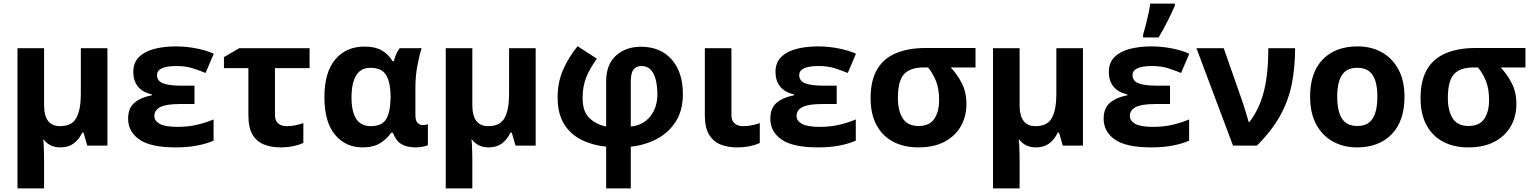

<svg xmlns="http://www.w3.org/2000/svg" viewBox="-20 -816 8589 1076"><path d="M582 -546V0H469L448 -73H441Q421 -32 391.5 -11Q362 10 319 10Q258 10 225 -34H222Q224 -24 225 -2.5Q226 19 226.5 42.5Q227 66 227 84V240H78V-546H227V-227Q227 -109 316 -109Q383 -109 408 -155.5Q433 -202 433 -289V-546Z M1070 -336V-233H988Q911 -233 878 -216Q845 -199 845 -166Q845 -139 875 -122Q905 -105 976 -105Q1037 -105 1089.5 -118Q1142 -131 1177 -147V-28Q1140 -11 1086 -0.5Q1032 10 965 10Q824 10 761 -34Q698 -78 698 -151Q698 -211 734.5 -241Q771 -271 831 -282V-287Q778 -299 752.5 -331.5Q727 -364 727 -413Q727 -465 759 -496.5Q791 -528 845 -542Q899 -556 965 -556Q1022 -556 1079 -545Q1136 -534 1178 -515L1132 -407Q1096 -422 1057.5 -434Q1019 -446 969 -446Q860 -446 860 -395Q860 -363 892.5 -349.5Q925 -336 995 -336Z M1715 -546V-434H1521V-171Q1521 -140 1539 -124.5Q1557 -109 1586 -109Q1611 -109 1634 -113.5Q1657 -118 1680 -126V-15Q1657 -4 1624 3Q1591 10 1552 10Q1501 10 1460 -6Q1419 -22 1395.5 -61Q1372 -100 1372 -171V-434H1235V-496L1321 -546Z M2012 10Q1916 10 1857 -61.5Q1798 -133 1798 -271Q1798 -410 1858.5 -482.5Q1919 -555 2023 -555Q2081 -555 2118 -534.5Q2155 -514 2180 -473H2187Q2191 -490 2199.5 -510.5Q2208 -531 2220 -546H2343Q2332 -514 2320 -453Q2308 -392 2308 -325V-173Q2308 -139 2320.5 -127Q2333 -115 2349 -115Q2356 -115 2365 -116.5Q2374 -118 2378 -120V-3Q2371 2 2349 6Q2327 10 2311 10Q2261 10 2230 -8Q2199 -26 2182 -72H2172Q2149 -38 2111 -14Q2073 10 2012 10ZM2057 -109Q2119 -109 2143 -146.5Q2167 -184 2169 -266V-272Q2169 -352 2144.5 -394Q2120 -436 2055 -436Q2002 -436 1976 -393.5Q1950 -351 1950 -270Q1950 -109 2057 -109Z M2982 -546V0H2869L2848 -73H2841Q2821 -32 2791.5 -11Q2762 10 2719 10Q2658 10 2625 -34H2622Q2624 -24 2625 -2.5Q2626 19 2626.5 42.5Q2627 66 2627 84V240H2478V-546H2627V-227Q2627 -109 2716 -109Q2783 -109 2808 -155.5Q2833 -202 2833 -289V-546Z M3217 -557 3325 -487Q3287 -435 3266 -384Q3245 -333 3245 -267Q3245 -190 3283.5 -154Q3322 -118 3377 -107V-359Q3377 -455 3432 -504.5Q3487 -554 3572 -554Q3681 -554 3744 -483Q3807 -412 3807 -289Q3807 -196 3766 -133Q3725 -70 3658.5 -36Q3592 -2 3515 6V240H3377V6Q3299 -2 3237.5 -33Q3176 -64 3140.5 -122Q3105 -180 3105 -270Q3105 -356 3136 -426Q3167 -496 3217 -557ZM3574 -446Q3546 -446 3530.5 -426.5Q3515 -407 3515 -360V-107Q3583 -113 3623.5 -163Q3664 -213 3664 -288Q3664 -331 3655.5 -367Q3647 -403 3627.5 -424.5Q3608 -446 3574 -446Z M4079 -546V-171Q4079 -140 4097 -124.5Q4115 -109 4144 -109Q4169 -109 4192 -113.5Q4215 -118 4238 -126V-15Q4216 -4 4182.5 3Q4149 10 4110 10Q4059 10 4018.5 -6Q3978 -22 3954 -61Q3930 -100 3930 -171V-546Z M4669 -336V-233H4587Q4510 -233 4477 -216Q4444 -199 4444 -166Q4444 -139 4474 -122Q4504 -105 4575 -105Q4636 -105 4688.5 -118Q4741 -131 4776 -147V-28Q4739 -11 4685 -0.5Q4631 10 4564 10Q4423 10 4360 -34Q4297 -78 4297 -151Q4297 -211 4333.5 -241Q4370 -271 4430 -282V-287Q4377 -299 4351.5 -331.5Q4326 -364 4326 -413Q4326 -465 4358 -496.5Q4390 -528 4444 -542Q4498 -556 4564 -556Q4621 -556 4678 -545Q4735 -534 4777 -515L4731 -407Q4695 -422 4656.5 -434Q4618 -446 4568 -446Q4459 -446 4459 -395Q4459 -363 4491.5 -349.5Q4524 -336 4594 -336Z M5396 -232Q5396 -164 5365 -109Q5334 -54 5274 -22Q5214 10 5126 10Q5046 10 4986 -21.5Q4926 -53 4892.5 -114.5Q4859 -176 4859 -266Q4859 -366 4896 -428Q4933 -490 5002.5 -518.5Q5072 -547 5167 -547H5447V-438H5308Q5344 -400 5370 -350Q5396 -300 5396 -232ZM5012 -266Q5012 -196 5039 -153Q5066 -110 5128 -110Q5189 -110 5216 -150Q5243 -190 5243 -255Q5243 -315 5227 -358Q5211 -401 5181 -438H5157Q5081 -438 5046.5 -400.5Q5012 -363 5012 -266Z M6049 -546V0H5936L5915 -73H5908Q5888 -32 5858.5 -11Q5829 10 5786 10Q5725 10 5692 -34H5689Q5691 -24 5692 -2.5Q5693 19 5693.5 42.5Q5694 66 5694 84V240H5545V-546H5694V-227Q5694 -109 5783 -109Q5850 -109 5875 -155.5Q5900 -202 5900 -289V-546Z M6537 -336V-233H6455Q6378 -233 6345 -216Q6312 -199 6312 -166Q6312 -139 6342 -122Q6372 -105 6443 -105Q6504 -105 6556.5 -118Q6609 -131 6644 -147V-28Q6607 -11 6553 -0.5Q6499 10 6432 10Q6291 10 6228 -34Q6165 -78 6165 -151Q6165 -211 6201.5 -241Q6238 -271 6298 -282V-287Q6245 -299 6219.5 -331.5Q6194 -364 6194 -413Q6194 -465 6226 -496.5Q6258 -528 6312 -542Q6366 -556 6432 -556Q6489 -556 6546 -545Q6603 -534 6645 -515L6599 -407Q6563 -422 6524.5 -434Q6486 -446 6436 -446Q6327 -446 6327 -395Q6327 -363 6359.5 -349.5Q6392 -336 6462 -336ZM6386 -606V-621Q6393 -644 6401 -675.5Q6409 -707 6416 -738.5Q6423 -770 6426 -796H6564V-784Q6547 -745 6524 -699Q6501 -653 6473 -606Z M6685 -546H6838L6944 -243Q6952 -220 6962 -186Q6972 -152 6978 -132H6982Q7039 -207 7063.5 -305.5Q7088 -404 7088 -546H7238Q7238 -438 7219.5 -345.5Q7201 -253 7154.5 -168.5Q7108 -84 7024 0H6890Z M7851 -274Q7851 -138 7779.5 -64Q7708 10 7585 10Q7509 10 7449.5 -23Q7390 -56 7356 -119.5Q7322 -183 7322 -274Q7322 -410 7393 -483Q7464 -556 7588 -556Q7665 -556 7724 -523Q7783 -490 7817 -427Q7851 -364 7851 -274ZM7474 -274Q7474 -193 7500.5 -151.5Q7527 -110 7587 -110Q7646 -110 7672.5 -151.5Q7699 -193 7699 -274Q7699 -355 7672.5 -395.5Q7646 -436 7586 -436Q7527 -436 7500.5 -395.5Q7474 -355 7474 -274Z M8478 -232Q8478 -164 8447 -109Q8416 -54 8356 -22Q8296 10 8208 10Q8128 10 8068 -21.5Q8008 -53 7974.5 -114.5Q7941 -176 7941 -266Q7941 -366 7978 -428Q8015 -490 8084.5 -518.5Q8154 -547 8249 -547H8529V-438H8390Q8426 -400 8452 -350Q8478 -300 8478 -232ZM8094 -266Q8094 -196 8121 -153Q8148 -110 8210 -110Q8271 -110 8298 -150Q8325 -190 8325 -255Q8325 -315 8309 -358Q8293 -401 8263 -438H8239Q8163 -438 8128.5 -400.5Q8094 -363 8094 -266Z"/></svg>

Font: Noto Sans
Style: Bold
Weight: 700
Designer: Monotype Design Team
Foundry: Monotype Imaging Inc.
Version: Version 2.000;GOOG;noto-source:20170915:90ef993387c0; ttfaut